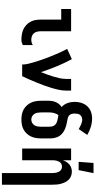

<svg xmlns="http://www.w3.org/2000/svg" viewBox="493 -1292 1013 2040"><g transform="rotate(90 1000.0 -271.5)"><path d="M402 8Q374 8 346.5 3.5Q319 -1 293.5 -12Q268 -23 247 -42Q226 -61 212.5 -85Q199 -109 193.5 -136.5Q188 -164 188 -192V-415H75V-520H312V-192Q312 -174 317 -155.5Q322 -137 334.5 -123Q347 -109 365 -103Q383 -97 402 -97Q417 -97 431.5 -101Q446 -105 458 -113V-8Q446 0 431.5 4Q417 8 402 8Z M665 0Q665 -32 657.5 -63Q650 -94 641 -124.5Q632 -155 622 -185Q612 -215 601 -245Q590 -275 578 -304.5Q566 -334 553.5 -363.5Q541 -393 527.5 -421.5Q514 -450 499 -478L608 -528Q650 -450 684 -367.5Q718 -285 746 -200Q759 -232 771 -265Q783 -298 793 -331.5Q803 -365 810.5 -399Q818 -433 818 -468V-520H942V-468Q942 -427 933 -386.5Q924 -346 912 -306.5Q900 -267 885.5 -228Q871 -189 855.5 -151Q840 -113 823.5 -75Q807 -37 789 0Z M1250 8Q1223 8 1195.5 3Q1168 -2 1144 -15Q1120 -28 1101 -48.5Q1082 -69 1070.5 -93.5Q1059 -118 1054.5 -145.5Q1050 -173 1050 -200V-281Q1050 -301 1053.5 -321Q1057 -341 1065.5 -359.5Q1074 -378 1087 -393.5Q1100 -409 1117 -420Q1102 -432 1091.5 -448Q1081 -464 1074.5 -482Q1068 -500 1065 -519Q1062 -538 1062 -557Q1062 -581 1066.5 -605Q1071 -629 1081 -651Q1091 -673 1107.5 -691Q1124 -709 1145.5 -721Q1167 -733 1191 -738Q1215 -743 1239 -743Q1285 -743 1329 -729Q1373 -715 1413 -692L1351 -601Q1339 -608 1327 -614Q1315 -620 1302.5 -625.5Q1290 -631 1277 -634.5Q1264 -638 1250 -638Q1236 -638 1222 -632Q1208 -626 1199.5 -614Q1191 -602 1188.5 -587.5Q1186 -573 1186 -558Q1186 -543 1189.5 -527.5Q1193 -512 1204 -501Q1215 -490 1230 -486Q1245 -482 1260.5 -479Q1276 -476 1291 -473Q1306 -470 1321 -465.5Q1336 -461 1350 -455Q1364 -449 1377 -441Q1390 -433 1401.5 -422.5Q1413 -412 1422 -399Q1431 -386 1436.5 -372Q1442 -358 1445.5 -343Q1449 -328 1449.5 -312.5Q1450 -297 1450 -281V-200Q1450 -173 1445.5 -145.5Q1441 -118 1429.5 -93.5Q1418 -69 1399 -48.5Q1380 -28 1356 -15Q1332 -2 1304.5 3Q1277 8 1250 8ZM1250 -97Q1268 -97 1284.5 -106Q1301 -115 1310.5 -130.5Q1320 -146 1323 -164Q1326 -182 1326 -200V-281Q1326 -297 1324 -312Q1322 -327 1313.5 -340Q1305 -353 1291.5 -361Q1278 -369 1263.5 -373Q1249 -377 1234 -379.5Q1219 -382 1203 -385Q1194 -374 1188.5 -361.5Q1183 -349 1179.5 -335.5Q1176 -322 1175 -308.5Q1174 -295 1174 -281V-200Q1174 -182 1177 -164Q1180 -146 1189.5 -130.5Q1199 -115 1215.5 -106Q1232 -97 1250 -97Z M1818 215V-320Q1818 -332 1817 -343.5Q1816 -355 1813 -366Q1810 -377 1805 -387.5Q1800 -398 1792 -406.5Q1784 -415 1773 -419Q1762 -423 1750 -423Q1738 -423 1727 -419Q1716 -415 1708 -406.5Q1700 -398 1695 -387.5Q1690 -377 1687 -366Q1684 -355 1683 -343.5Q1682 -332 1682 -320V0H1558V-520H1682V-432Q1689 -452 1700 -470Q1711 -488 1727 -501.5Q1743 -515 1763 -521.5Q1783 -528 1804 -528Q1827 -528 1849.5 -519.5Q1872 -511 1888.5 -494.5Q1905 -478 1915.5 -456.5Q1926 -435 1932 -412.5Q1938 -390 1940 -366.5Q1942 -343 1942 -320V215ZM1699 -600 1711 -758H1819L1787 -600Z"/></g></svg>

Font: Iosevka Extrabold
Style: Regular
Weight: 800
Monospace: yes
Designer: Belleve Invis
Foundry: Belleve Invis
Version: Version 32.5.0; ttfautohint (v1.8.4)